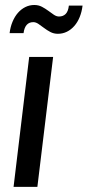

<svg xmlns="http://www.w3.org/2000/svg" viewBox="-20 -730 342 750"><path d="M17.5 0ZM187.5 -507.5 126 0H33L94 -507.5ZM210.5 -665.5Q226.5 -665.5 236.5 -675.5Q246.5 -685.5 249 -708H302.5Q299.5 -683.5 291.2 -663.2Q283 -643 270.2 -628.5Q257.5 -614 241.2 -606Q225 -598 206 -598Q190 -598 176.8 -605Q163.5 -612 152 -620.8Q140.5 -629.5 130.2 -636.5Q120 -643.5 110 -643.5Q77.5 -643.5 72 -600.5H17.5Q20.5 -625 29 -645.2Q37.5 -665.5 50.2 -680Q63 -694.5 79.2 -702.5Q95.5 -710.5 114 -710.5Q130.5 -710.5 143.8 -703.5Q157 -696.5 168.5 -688Q180 -679.5 190.2 -672.5Q200.5 -665.5 210.5 -665.5Z"/></svg>

Font: Lato Medium
Style: Italic
Weight: 500
Italic angle: -7°
Designer: Lukasz Dziedzic
Foundry: tyPoland Lukasz Dziedzic
Version: Version 2.006; 2014-01-15